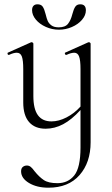

<svg xmlns="http://www.w3.org/2000/svg" viewBox="-20 -591 521 892"><path d="M401 -388V70Q401 164 349.5 222.5Q298 281 205 281Q151 281 114.5 259Q78 237 78 205Q78 191 86 184.5Q94 178 105 178Q115 178 123 184.5Q131 191 141 205Q162 231 183.5 245.5Q205 260 247 260Q296 260 325 224Q354 188 354 94V-80Q313 -35 273.5 -14Q234 7 192 7Q142 7 115 -24Q88 -55 88 -115V-270Q88 -311 81.5 -328.5Q75 -346 58 -346Q43 -346 22 -336H20Q16 -336 15 -341Q14 -346 18 -347L123 -394L126 -395Q129 -395 132 -393Q135 -391 135 -388V-145Q135 -85 156 -56Q177 -27 219 -27Q253 -27 289 -45.5Q325 -64 354 -96V-270Q354 -311 347.5 -328.5Q341 -346 325 -346Q310 -346 289 -336H287Q283 -336 281.5 -341Q280 -346 284 -347L389 -394L393 -395Q395 -395 398 -393Q401 -391 401 -388ZM316 -525Q322 -548 329.5 -559.5Q337 -571 353 -571Q379 -571 379 -543Q379 -520 361 -499Q343 -478 314 -465.5Q285 -453 254 -453Q222 -453 193 -466Q164 -479 146.5 -500Q129 -521 129 -544Q129 -557 135.5 -564Q142 -571 154 -571Q171 -571 178.5 -560Q186 -549 192 -525Q197 -504 202 -493Q207 -482 219 -473Q231 -464 253 -464Q283 -464 296 -480.5Q309 -497 316 -525Z"/></svg>

Font: Cormorant Infant Light
Style: Regular
Weight: 300
Designer: Christian Thalmann (Catharsis Fonts)
Version: Version 3.000